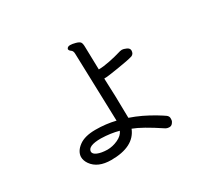

<svg xmlns="http://www.w3.org/2000/svg" viewBox="-152 -971 1304 1219"><g transform="rotate(-30 500.0 -361.5)"><path d="M356 -51Q312 -52 285 -63.5Q258 -75 258 -93Q260 -134 355 -134Q427 -132 484 -116Q471 -86 433 -68.5Q395 -51 356 -51ZM770 22Q789 22 801 -4Q803 -11 803 -24Q803 -39 788.5 -49.5Q774 -60 741 -80Q655 -132 572 -160L569 -320L564 -452Q564 -453 580 -453Q590 -453 670 -465.5Q750 -478 783 -488Q803 -496 803 -522Q802 -538 782.5 -546.5Q763 -555 752 -555Q741 -555 717.5 -547.5Q694 -540 645.5 -530Q597 -520 563 -520L559 -683Q559 -712 552 -722Q545 -732 521.5 -738.5Q498 -745 482 -745Q462 -745 457 -730Q457 -719 470 -710.5Q483 -702 483 -680L498 -182Q429 -199 352 -199Q274 -199 231.5 -167.5Q189 -136 187 -95Q187 -68 205 -42Q247 18 345 18Q512 18 555 -90Q618 -67 740 14Q752 22 770 22Z"/></g></svg>

Font: LXGW WenKai Mono TC
Style: Bold
Weight: 700
Designer: LXGW / Fontworks Inc.
Foundry: LXGW / Fontworks Inc.
Version: Version 1.330